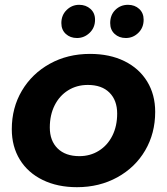

<svg xmlns="http://www.w3.org/2000/svg" viewBox="-20 -770 694 798"><path d="M29 -233Q29 -322 71 -393Q113 -464 187 -505Q261 -546 354 -546Q436 -546 497 -516Q558 -486 591.5 -431.5Q625 -377 625 -305Q625 -216 583.5 -145Q542 -74 467.5 -33Q393 8 300 8Q219 8 157.5 -22Q96 -52 62.5 -106.5Q29 -161 29 -233ZM467 -298Q467 -353 435 -385Q403 -417 345 -417Q299 -417 263 -394.5Q227 -372 207 -332Q187 -292 187 -240Q187 -185 219.5 -153Q252 -121 310 -121Q355 -121 391 -143.5Q427 -166 447 -206Q467 -246 467 -298ZM235 -674Q235 -707 257 -728.5Q279 -750 309 -750Q337 -750 356 -733Q375 -716 375 -688Q375 -655 352.5 -633.5Q330 -612 300 -612Q272 -612 253.5 -629Q235 -646 235 -674ZM438 -674Q438 -708 459.5 -729Q481 -750 512 -750Q540 -750 558.5 -733Q577 -716 577 -688Q577 -655 555 -633.5Q533 -612 503 -612Q475 -612 456.5 -629Q438 -646 438 -674Z"/></svg>

Font: Montserrat Alternates
Style: Bold Italic
Weight: 700
Italic angle: -11.3°
Designer: Julieta Ulanovsky
Foundry: Julieta Ulanovsky
Version: Version 7.200